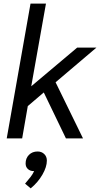

<svg xmlns="http://www.w3.org/2000/svg" viewBox="-20 -762 551 1057"><path d="M286 -309 437 0H343L221 -253L133 -178L102 0H17L148 -742H233L152 -287L405 -500H511ZM238 122Q238 157 213.5 199.5Q189 242 149 275L118 249Q137 227 148.5 212Q160 197 168 180H166Q146 180 133.5 168.5Q121 157 121 138Q121 109 139.5 90.5Q158 72 187 72Q209 72 223.5 86Q238 100 238 122Z"/></svg>

Font: Sarabun
Style: Italic
Weight: 400
Italic angle: -10°
Designer: Suppakit Chalermlarp | Katatrad Co.,Ltd.
Foundry: Cadson Demak Co.,Ltd.
Version: Version 1.000; ttfautohint (v1.6)